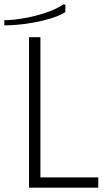

<svg xmlns="http://www.w3.org/2000/svg" viewBox="-65 -873 505 893"><path d="M70 -700H123V-48H392V0H70ZM231 -853 239 -851V-817Q210 -799 172 -787.5Q134 -776 93.5 -768.5Q53 -761 17 -758Q-19 -755 -45 -755V-779Q-11 -779 39 -787Q89 -795 141 -811.5Q193 -828 231 -853Z"/></svg>

Font: Phudu Light
Style: Regular
Weight: 300
Version: Version 1.005;gftools[0.9.23]